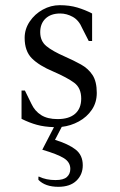

<svg xmlns="http://www.w3.org/2000/svg" viewBox="-20 -480 461 740"><path d="M205 240Q154 240 128 213V201H131Q158 214 194 214Q225 214 238 202Q251 190 251 171Q251 145 226 129.5Q201 114 143 97L188 10Q151 9 122 1Q93 -7 63 -22V-131H76L101 -80Q114 -52 138.5 -36.5Q163 -21 202 -21Q246 -21 269.5 -41.5Q293 -62 293 -100Q293 -141 266 -161Q239 -181 186 -204Q131 -227 103 -255Q75 -283 75 -334Q75 -368 94.5 -397Q114 -426 145 -443Q176 -460 210 -460Q248 -460 278 -451Q308 -442 335 -428V-322H322L297 -371Q284 -402 260.5 -415Q237 -428 212 -428Q176 -428 155.5 -408.5Q135 -389 135 -356Q135 -322 158.5 -302.5Q182 -283 230 -262Q264 -247 292 -231.5Q320 -216 336.5 -191Q353 -166 353 -122Q353 -85 334 -57Q315 -29 284 -12Q253 5 218 9L192 59Q244 75 271.5 96.5Q299 118 299 157Q299 193 274.5 216.5Q250 240 205 240Z"/></svg>

Font: Spectral Light
Style: Regular
Weight: 300
Designer: Jean-Baptiste Levee
Foundry: Production Type
Version: Version 2.001